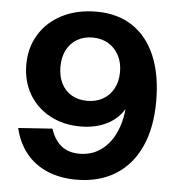

<svg xmlns="http://www.w3.org/2000/svg" viewBox="-52 -765 770 831"><g transform="rotate(5 332.5 -350.0)"><path d="M40 -185 188 -195Q204 -146 235 -121.5Q266 -97 313 -97Q374 -97 418 -134.5Q462 -172 482.5 -239Q503 -306 495 -392L525 -422Q525 -359 498.5 -312Q472 -265 422.5 -240Q373 -215 307 -215Q233 -215 174.5 -246.5Q116 -278 83.5 -334Q51 -390 51 -462Q51 -536 87 -594Q123 -652 187 -684Q251 -716 334 -716Q426 -716 491 -673Q556 -630 590.5 -548.5Q625 -467 625 -352Q625 -237 587.5 -154.5Q550 -72 479 -28Q408 16 310 16Q239 16 183.5 -7.5Q128 -31 91.5 -76Q55 -121 40 -185ZM458 -465Q458 -506 441.5 -537Q425 -568 395.5 -585.5Q366 -603 327 -603Q289 -603 260 -586Q231 -569 215 -538Q199 -507 199 -465Q199 -424 214.5 -393Q230 -362 259 -345Q288 -328 327 -328Q366 -328 395.5 -345Q425 -362 441.5 -393Q458 -424 458 -465Z"/></g></svg>

Font: Uncut Sans Variable
Style: Regular
Weight: 400
Designer: Kasper Nordkvist
Foundry: UNCUT.wtf
Version: Version 1.304;Glyphs 3.2 (3246)